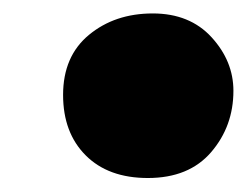

<svg xmlns="http://www.w3.org/2000/svg" viewBox="-20 -250 367 280"><path d="M195.6 9.6Q138 9.6 105 -23.4Q72 -56.4 72 -111.6Q72 -168 109.8 -199.2Q147.6 -230.4 202.8 -230.4Q256.8 -230.4 288.6 -195.6Q320.4 -160.8 320.4 -117.6Q320.4 -66 288 -28.2Q255.6 9.6 195.6 9.6Z"/></svg>

Font: Vollkorn Black
Style: Regular
Weight: 900
Designer: Friedrich Althausen
Foundry: Friedrich Althausen
Version: Version 5.000